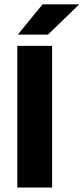

<svg xmlns="http://www.w3.org/2000/svg" viewBox="-20 -846 376 866"><path d="M215 0H58V-639H215ZM172 -826.5H336V-825L196.5 -690H61.5V-691.5Z"/></svg>

Font: Anek Gujarati Medium
Style: Bold
Weight: 700
Version: Version 1.003